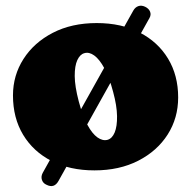

<svg xmlns="http://www.w3.org/2000/svg" viewBox="-20 -577 664 666"><path d="M141.5 64Q129.5 59 125.5 47.2Q121.5 35.5 128 23L222 -146L229 -141L375.5 -403L369.5 -410L442.5 -540.5Q449 -552 460 -555.8Q471 -559.5 483.5 -553.5Q496 -547.5 500.5 -536.8Q505 -526 498.5 -514.5L412.5 -360.5L406.5 -367.5L265.5 -115L272.5 -110L183 50.5Q168 77.5 141.5 64ZM315.5 -497Q401 -497 464.5 -464.2Q528 -431.5 563 -373.5Q598 -315.5 598 -239Q598 -167.5 561.5 -110.2Q525 -53 459.5 -19.5Q394 14 307.5 14Q222.5 14 159 -18.5Q95.5 -51 60.2 -109.5Q25 -168 25 -246Q25 -315.5 61.5 -372.5Q98 -429.5 163.2 -463.2Q228.5 -497 315.5 -497ZM353 -92Q369 -96.5 377.8 -117.5Q386.5 -138.5 386 -174.2Q385.5 -210 372.5 -258Q359 -309 342 -340.2Q325 -371.5 307 -384.5Q289 -397.5 272.5 -392.5Q257.5 -388.5 248.2 -368.5Q239 -348.5 239.2 -313Q239.5 -277.5 253 -226Q266.5 -175 283.2 -144Q300 -113 318.2 -100.2Q336.5 -87.5 353 -92Z"/></svg>

Font: Fraunces SuperSoft
Style: Regular
Weight: 900
Version: Version 1.000;[b76b70a41]